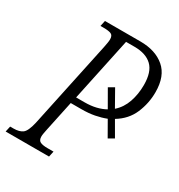

<svg xmlns="http://www.w3.org/2000/svg" viewBox="-189 -829 880 943"><g transform="rotate(30 251.5 -357.0)"><path d="M-19 0 -12 -32H7Q40 -32 58 -45.5Q76 -59 88 -111L192 -601Q195 -616 197 -628Q199 -640 199 -648Q199 -670 185.5 -676Q172 -682 144 -682H125L132 -714H333Q419 -714 470.5 -670Q522 -626 522 -535Q522 -472 497.5 -414.5Q473 -357 415 -322L463 -239L432 -221L384 -305Q356 -294 322.5 -287.5Q289 -281 248 -281H188L152 -111Q149 -97 147 -85.5Q145 -74 145 -67Q145 -45 159 -38.5Q173 -32 199 -32H234L227 0ZM244 -318Q280 -318 309 -325Q338 -332 361 -345L307 -439L338 -457L390 -365Q424 -395 439.5 -440Q455 -485 455 -537Q455 -611 420.5 -644Q386 -677 321 -677H273L197 -318Z"/></g></svg>

Font: Noto Serif Condensed Light
Style: Italic
Weight: 300
Width: 3
Italic angle: -12°
Designer: Monotype Design Team
Foundry: Monotype Imaging Inc.
Version: Version 2.014; ttfautohint (v1.8.4.7-5d5b)